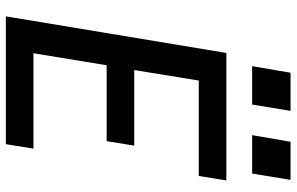

<svg xmlns="http://www.w3.org/2000/svg" viewBox="-194 -794 989 640"><g transform="rotate(90 300.0 -474.5)"><path d="M35 0 157 -735H582L567 -643H249L214 -428H466L451 -336H198L158 -92H476L461 0ZM559 -821H431L453 -949H580ZM329 -821H201L223 -949H350Z"/></g></svg>

Font: Iosevka SS04 SmBd Ex Obl
Style: Regular
Weight: 600
Width: 7
Italic angle: -9°
Monospace: yes
Designer: Belleve Invis
Foundry: Belleve Invis
Version: Version 19.0.0; ttfautohint (v1.8.4)